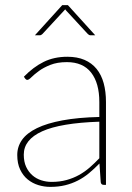

<svg xmlns="http://www.w3.org/2000/svg" viewBox="-20 -723 518 751"><path d="M368.5 -247Q217.5 -242 145.2 -209.5Q73 -177 73 -118Q73 -90.5 82.2 -70.5Q91.5 -50.5 106.8 -37.2Q122 -24 141.5 -17.8Q161 -11.5 181.5 -11.5Q213.5 -11.5 240 -18.8Q266.5 -26 289 -38.5Q311.5 -51 331 -68Q350.5 -85 368.5 -104ZM73.5 -423Q110.5 -461 151 -481Q191.5 -501 243.5 -501Q282 -501 310.5 -488.8Q339 -476.5 357.8 -453.5Q376.5 -430.5 385.5 -397.8Q394.5 -365 394.5 -324V0H385.5Q375.5 0 374 -10.5L369 -83.5Q348.5 -62.5 328 -45.5Q307.5 -28.5 284.5 -16.8Q261.5 -5 235 1.5Q208.5 8 176.5 8Q153 8 130 1Q107 -6 88.5 -21Q70 -36 58.8 -59.8Q47.5 -83.5 47.5 -117Q47.5 -149.5 66.2 -176Q85 -202.5 124.5 -221.8Q164 -241 224.5 -252.2Q285 -263.5 368.5 -265.5V-324Q368.5 -398 336.5 -439Q304.5 -480 241.5 -480Q204 -480 177 -469.2Q150 -458.5 132 -445.2Q114 -432 103.2 -421.2Q92.5 -410.5 87 -410.5Q82 -410.5 78 -416ZM352.5 -585H334Q328.5 -585 323.5 -590L238.5 -682Q237.5 -683 236.8 -684.2Q236 -685.5 235 -686.5Q234 -685.5 233 -684.2Q232 -683 231 -682L146 -590Q141 -585 135.5 -585H116.5L223.5 -703H245.5Z"/></svg>

Font: Lato ExtraLight
Style: Regular
Weight: 275
Designer: Lukasz Dziedzic with Adam Twardoch and Botio Nikoltchev
Foundry: tyPoland Lukasz Dziedzic
Version: Version 2.015; 2015-08-06; http://www.latofonts.com/